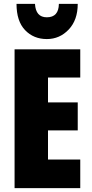

<svg xmlns="http://www.w3.org/2000/svg" viewBox="-20 -968 472 988"><path d="M283 -948Q282 -879 221 -879Q164 -879 160 -948H65Q65 -859 109 -813Q153 -767 221 -767Q287 -767 333.5 -816Q380 -865 380 -948ZM393 -147H227V-297H380V-441H227V-569H393V-714H55V0H393Z"/></svg>

Font: Noto Sans Display Condensed Black
Style: Regular
Weight: 900
Width: 3
Designer: Monotype Design team
Foundry: Monotype Imaging Inc.
Version: 1.000